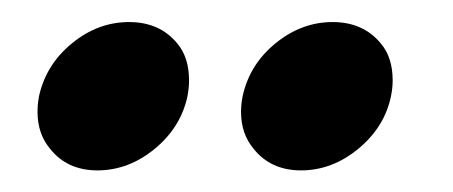

<svg xmlns="http://www.w3.org/2000/svg" viewBox="-20 -753 413 175"><path d="M254.4 -597.7Q226.6 -597.7 210.9 -617.7Q199.7 -631.3 199.7 -650.9Q199.7 -658.2 201.2 -665.5Q207.5 -694.3 231.2 -713.6Q254.9 -732.9 283.2 -732.9Q311 -732.9 327.1 -713.4Q337.9 -700.7 337.9 -679.7Q337.9 -672.9 336.4 -665.5Q330.6 -637.2 306.6 -617.4Q282.7 -597.7 254.4 -597.7ZM68.8 -597.7Q41 -597.7 25.4 -617.7Q14.2 -631.3 14.2 -650.9Q14.2 -658.2 15.6 -665.5Q22 -694.3 45.7 -713.6Q69.3 -732.9 97.7 -732.9Q125.5 -732.9 141.6 -713.4Q152.3 -700.7 152.3 -679.7Q152.3 -672.9 150.9 -665.5Q145 -637.2 121.1 -617.4Q97.2 -597.7 68.8 -597.7Z"/></svg>

Font: Munson
Style: Italic
Weight: 400
Italic angle: -12°
Designer: Paul James MIller
Foundry: High-Logic / Made with FontCreator
Version: Version 2.10;May 5, 2019;FontCreator 11.5.0.2430 64-bit